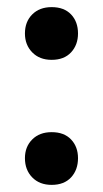

<svg xmlns="http://www.w3.org/2000/svg" viewBox="-20 -514 288 539"><path d="M125 5Q91 5 70.5 -16Q50 -37 50 -70Q50 -102 70.5 -122.5Q91 -143 125 -143Q160 -143 179.5 -122.5Q199 -102 199 -70Q199 -37 179.5 -16Q160 5 125 5ZM125 -346Q91 -346 70.5 -367Q50 -388 50 -420Q50 -453 70.5 -473.5Q91 -494 125 -494Q160 -494 179.5 -473.5Q199 -453 199 -420Q199 -388 179.5 -367Q160 -346 125 -346Z"/></svg>

Font: Nunito ExtraLight
Style: Regular
Weight: 200
Designer: Vernon Adams
Foundry: Vernon Adams
Version: Version 3.602